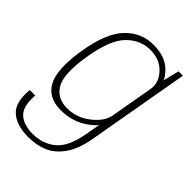

<svg xmlns="http://www.w3.org/2000/svg" viewBox="-255 -701 1033 1033"><g transform="rotate(45 261.5 -184.0)"><path d="M159.5 230Q223 230 272 208.8Q321 187.5 358 135.8Q395 84 411 -4L514.5 -592H481.5L450.5 -467L368.5 -1.5Q348.5 111 295 156Q241.5 201 164 201Q117.5 201 84.2 185Q51 169 37.5 136Q24 103 28 45H-13.5Q-23.5 147 23.8 188.5Q71 230 159.5 230ZM180 4Q269 4 335.5 -42.8Q402 -89.5 410.5 -138.5L399.5 -175.5Q390 -121.5 330.5 -74.5Q271 -27.5 197.5 -27.5Q121.5 -27.5 87 -86.2Q52.5 -145 77 -297Q101.5 -449.5 159.2 -508.2Q217 -567 292.5 -567Q366 -567 409 -519.8Q452 -472.5 442 -419L465.5 -453.5Q473.5 -500 424.2 -549.2Q375 -598.5 286 -598.5Q192 -598.5 126 -528.8Q60 -459 34.5 -297Q9 -136 47.5 -66Q86 4 180 4Z"/></g></svg>

Font: Anybody UltraCondensed Thin ExtraLight
Style: Italic
Weight: 250
Italic angle: -10°
Version: Version 1.111